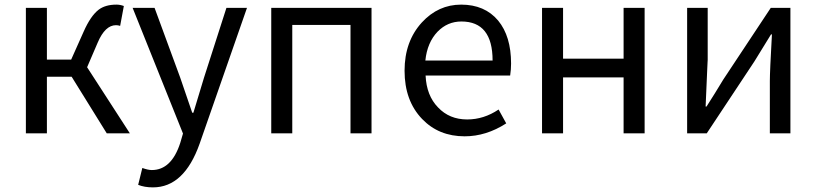

<svg xmlns="http://www.w3.org/2000/svg" viewBox="-20 -577 3533 831"><path d="M542 0H442L290 -245H183V0H92V-543H183V-319H288L342 -440Q372 -508 407 -535Q436 -557 484 -557Q500 -557 516 -551L500 -465Q491 -468 482 -468Q435 -468 403 -393L357 -286Z M578 223 596 150Q621 159 637 159Q722 159 760 42L772 1L554 -543H649L760 -241Q798 -128 812 -89H817L863 -241L960 -543H1049L844 45Q777 234 642 234Q605 234 578 223Z M1154 -543H1588V0H1497V-469H1245V0H1154Z M1807 -62Q1731 -141 1731 -271Q1731 -398 1806 -480Q1877 -557 1976 -557Q2078 -557 2136 -488Q2192 -420 2192 -302Q2192 -276 2188 -250H1822Q1826 -163 1876 -112Q1925 -60 2002 -60Q2074 -60 2138 -103L2171 -43Q2084 13 1991 13Q1879 13 1807 -62ZM2112 -315Q2112 -484 1977 -484Q1917 -484 1874 -440Q1829 -393 1821 -315Z M2326 -543H2417V-323H2679V-543H2770V0H2679V-242H2417V0H2326Z M2954 -543H3043V-316Q3043 -326 3034 -116H3038Q3074 -172 3110 -232L3316 -543H3401V0H3312V-227Q3312 -268 3321 -428H3317L3245 -311L3039 0H2954Z"/></svg>

Font: Source Han Sans K Regular
Style: Regular
Weight: 400
Designer: Ryoko NISHIZUKA  (kana & ideographs); Paul D. Hunt (Latin, Greek & Cyrillic); Wenlong ZHANG  (bopomofo); Sandoll Communi
Foundry: Adobe Systems Incorporated
Version: Version 1.00 July 18, 2014, initial release